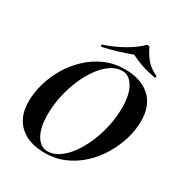

<svg xmlns="http://www.w3.org/2000/svg" viewBox="-213 -1086 1187 1254"><g transform="rotate(30 380.5 -459.0)"><path d="M478 -704Q435 -704 393.5 -676.5Q352 -649 316.5 -600.5Q281 -552 254 -489.5Q227 -427 211.5 -356Q196 -285 196 -213Q196 -115 229 -59.5Q262 -4 314 -4Q357 -4 398.5 -31.5Q440 -59 475.5 -107.5Q511 -156 538 -218.5Q565 -281 580.5 -352Q596 -423 596 -495Q596 -593 563 -648.5Q530 -704 478 -704ZM46 -226Q46 -292 66 -362Q86 -432 124 -496Q162 -560 216.5 -611Q271 -662 339 -692Q407 -722 487 -722Q609 -722 678 -659.5Q747 -597 747 -481Q747 -415 726.5 -345.5Q706 -276 668 -212Q630 -148 575.5 -97Q521 -46 452.5 -16Q384 14 305 14Q183 14 114.5 -48.5Q46 -111 46 -226ZM490 -834Q448 -818 391.5 -800.5Q335 -783 277 -771L272 -785Q352 -811 420.5 -850Q489 -889 531 -932H549Q572 -883 602.5 -846.5Q633 -810 688 -785L684 -771Q637 -780 603.5 -789.5Q570 -799 543.5 -810Q517 -821 490 -834Z"/></g></svg>

Font: Playfair Display SemiBold
Style: Italic
Weight: 600
Italic angle: -14°
Designer: Claus Eggers Sørensen
Foundry: Claus Eggers Sørensen
Version: Version 1.203